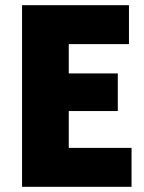

<svg xmlns="http://www.w3.org/2000/svg" viewBox="-20 -720 556 740"><path d="M65 -700H477V-550H245V-437H434V-292H245V-150H487V0H65Z"/></svg>

Font: Tilda Sans Black
Style: Regular
Weight: 900
Designer: ParaType Ltd
Foundry: ParaType Ltd
Version: Version 1.009